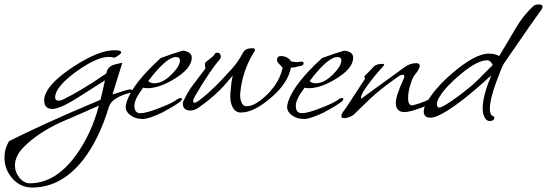

<svg xmlns="http://www.w3.org/2000/svg" viewBox="-153 -528 2450 860"><path d="M-9 312Q-61 312 -97 272Q-133 231 -133 178Q-133 138 -112 104Q-49 72 52.5 25.5Q154 -21 297 -81Q301 -96 306 -117.5Q311 -139 317 -168L199 -93Q157 -66 127.5 -53Q98 -40 82 -40Q45 -40 45 -78Q45 -95 52 -109Q75 -164 180 -232Q290 -303 359 -303Q390 -303 390 -294Q390 -285 359 -269Q350 -273 333 -273Q280 -273 188 -207Q94 -138 94 -92Q94 -77 109 -77Q119 -77 131 -83Q166 -100 214 -128.5Q262 -157 323 -199Q327 -224 349 -235Q353 -237 364.5 -240Q376 -243 395 -247L375 -183Q365 -149 351 -105Q359 -107 367.5 -110Q376 -113 386 -116Q395 -119 405 -122Q415 -125 425 -127Q426 -127 427 -127.5Q428 -128 429 -128Q434 -128 439 -124Q444 -120 444 -118L441 -115Q349 -94 335 -50Q313 23 283.5 83.5Q254 144 217 191Q120 312 -9 312ZM-20 293Q95 293 186 169Q221 121 247 65Q273 9 290 -55Q245 -35 202 -16Q159 3 114 22Q16 68 -46 130Q-86 170 -86 213Q-86 244 -65.5 268.5Q-45 293 -20 293Z M486 5Q455 5 432.5 -11Q410 -27 410 -49Q410 -57 415 -74Q444 -157 567 -268L617 -286Q665 -302 669 -301Q706 -295 706 -270Q706 -222 629 -175Q560 -133 508 -133Q503 -133 498 -133.5Q493 -134 488 -135Q478 -121 470 -109Q462 -97 457 -86Q449 -67 449 -54Q449 -21 476 -21Q503 -21 563 -45Q621 -67 642 -84Q650 -89 656 -89Q662 -89 662 -84Q661 -78 652 -71Q637 -60 617.5 -48.5Q598 -37 574 -24Q513 5 486 5ZM539 -155Q575 -155 615 -194Q653 -232 653 -257Q653 -271 640 -272Q597 -279 511 -165Q521 -155 539 -155Z M926 -24Q901 -24 888.5 -48.5Q876 -73 879 -112Q881 -137 883.5 -156.5Q886 -176 890 -190L859 -154Q835 -126 805 -99.5Q775 -73 738 -47Q718 -33 700 -33Q666 -33 666 -64Q666 -70 669 -76Q677 -93 688 -112.5Q699 -132 714 -151L767 -221Q766 -226 765.5 -232.5Q765 -239 766 -247Q774 -255 788 -265Q802 -275 808 -285Q812 -292 819 -292Q836 -292 836 -273Q836 -267 832 -263Q812 -240 784.5 -200Q757 -160 722 -100Q712 -82 712 -75Q712 -68 720 -68Q730 -68 778 -110Q788 -120 796.5 -127.5Q805 -135 812 -142L833 -163L885 -219Q913 -250 936 -293Q946 -312 977 -312Q989 -312 989 -305Q989 -299 985 -295Q932 -210 923 -110Q921 -88 928.5 -70Q936 -52 950 -52Q972 -52 996 -66.5Q1020 -81 1047 -108Q1100 -162 1113 -225L1094 -245Q1088 -251 1088 -261Q1088 -277 1107 -277Q1120 -277 1133 -270Q1146 -263 1150 -253Q1164 -250 1176 -250Q1179 -250 1182.5 -250Q1186 -250 1189 -251Q1192 -252 1198 -252Q1207 -252 1207 -245Q1207 -234 1190 -232Q1186 -232 1173 -228Q1163 -225 1150 -225Q1136 -153 1058 -88Q983 -24 926 -24Z M1209 5Q1178 5 1155.5 -11Q1133 -27 1133 -49Q1133 -57 1138 -74Q1167 -157 1290 -268L1340 -286Q1388 -302 1392 -301Q1429 -295 1429 -270Q1429 -222 1352 -175Q1283 -133 1231 -133Q1226 -133 1221 -133.5Q1216 -134 1211 -135Q1201 -121 1193 -109Q1185 -97 1180 -86Q1172 -67 1172 -54Q1172 -21 1199 -21Q1226 -21 1286 -45Q1344 -67 1365 -84Q1373 -89 1379 -89Q1385 -89 1385 -84Q1384 -78 1375 -71Q1360 -60 1340.5 -48.5Q1321 -37 1297 -24Q1236 5 1209 5ZM1262 -155Q1298 -155 1338 -194Q1376 -232 1376 -257Q1376 -271 1363 -272Q1320 -279 1234 -165Q1244 -155 1262 -155Z M1388 1Q1376 1 1376 -8Q1376 -17 1388 -33Q1396 -42 1481 -174Q1483 -177 1481 -180Q1478 -183 1479 -186L1515 -223Q1528 -242 1560 -242Q1568 -242 1568 -238L1565 -233Q1552 -219 1537.5 -202Q1523 -185 1507 -164Q1464 -109 1464 -90Q1464 -87 1465 -86L1659 -227Q1683 -245 1711 -245Q1727 -245 1727 -233Q1727 -220 1706 -194Q1695 -182 1685 -148Q1675 -117 1675 -88Q1675 -51 1699 -57Q1725 -64 1747.5 -73Q1770 -82 1788 -95Q1797 -101 1806 -101Q1811 -101 1811 -97Q1811 -94 1802 -83Q1789 -67 1736 -46Q1682 -26 1659 -26Q1620 -26 1620 -67Q1620 -100 1654 -172Q1658 -179 1658 -186Q1658 -193 1651 -193Q1641 -193 1628 -183Q1588 -155 1556.5 -130Q1525 -105 1503 -84L1432 -15Q1420 -5 1399 0Q1396 1 1393 1Q1390 1 1388 1Z M2040 14Q2028 14 2020 2Q2009 -15 2009 -44Q2009 -97 2047 -190Q1890 -46 1810 -10Q1789 -1 1774 -1Q1745 -1 1745 -29Q1745 -44 1755 -63Q1792 -131 1874 -201Q1976 -288 2037 -288Q2063 -288 2083 -277L2152 -393Q2176 -434 2198 -460.5Q2220 -487 2236 -501Q2243 -508 2261 -508Q2277 -508 2277 -498Q2277 -490 2268 -479Q2243 -446 2103 -242Q2095 -226 2086.5 -204.5Q2078 -183 2068 -156Q2041 -80 2041 -41Q2041 -14 2055 -8Q2061 -7 2061 -1Q2061 14 2040 14ZM1815 -46Q1817 -46 1820 -47.5Q1823 -49 1827 -50Q1844 -58 1871.5 -77Q1899 -96 1936 -125Q1962 -145 1991 -173.5Q2020 -202 2054 -237Q2044 -258 2029 -258Q1985 -258 1912 -197Q1845 -142 1817 -96Q1804 -77 1804 -62Q1804 -46 1815 -46Z"/></svg>

Font: Whisper
Style: Regular
Weight: 400
Designer: Robert E. Leuschke
Foundry: Robert E. Leuschke
Version: Version 1.010; ttfautohint (v1.8.4.7-5d5b)